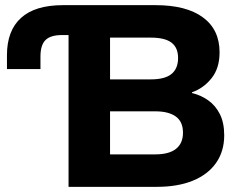

<svg xmlns="http://www.w3.org/2000/svg" viewBox="-20 -725 953 745"><path d="M246 0V-589H221Q176 -589 156.5 -569.5Q137 -550 137 -506V-457H7V-511Q7 -606 61.5 -655.5Q116 -705 224 -705H584Q703 -705 767.5 -657.5Q832 -610 832 -522Q832 -460 800.5 -421Q769 -382 725 -367V-364Q759 -356 787.5 -336Q816 -316 833 -282.5Q850 -249 850 -200Q850 -138 818.5 -93Q787 -48 728.5 -24Q670 0 588 0ZM407 -126H583Q636 -126 663 -147.5Q690 -169 690 -210Q690 -253 662 -273Q634 -293 583 -293H407ZM407 -417H565Q620 -417 645.5 -438Q671 -459 671 -500Q671 -540 645.5 -559.5Q620 -579 565 -579H407Z"/></svg>

Font: Nunito Sans 7pt ExtraBold
Style: Regular
Weight: 800
Designer: Vernon Adams
Foundry: Vernon Adams
Version: Version 3.101;gftools[0.9.27]